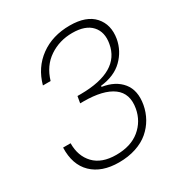

<svg xmlns="http://www.w3.org/2000/svg" viewBox="-170 -844 920 973"><g transform="rotate(-30 290.0 -357.0)"><path d="M106.9 -524.9Q131.8 -616.2 203.1 -668.2Q274.4 -720.2 376 -720.2Q472.2 -720.2 517.1 -670.2Q562 -620.1 548.8 -542Q537.1 -478 490 -431.6Q442.9 -385.3 360.8 -376V-370.1Q436 -358.4 474.4 -311Q512.7 -263.7 499 -185.1Q491.7 -145 472.4 -110.8Q453.1 -76.7 422.4 -50.3Q391.6 -23.9 346.7 -9Q301.8 5.9 247.1 5.9Q146.5 5.9 90.6 -48.3Q34.7 -102.5 38.1 -201.2H82Q81.1 -126.5 125.2 -80.3Q169.4 -34.2 253.9 -34.2Q339.4 -34.2 391.6 -77.1Q443.8 -120.1 456.1 -188Q470.7 -270 415.3 -311Q359.9 -352.1 244.1 -352.1H225.1L231.9 -391.1H252.9Q479 -392.6 503.9 -539.1Q515.6 -603 480.2 -642.1Q444.8 -681.2 368.2 -681.2Q293 -681.2 233.9 -641.6Q174.8 -602.1 151.9 -524.9Z"/></g></svg>

Font: SVN-Poppins ExtraLight
Style: Italic
Weight: 200
Italic angle: -10°
Designer: Ninad Kale (Devanagari), Jonny Pinhorn (Latin)
Foundry: Indian Type Foundry
Version: Version 3.002 2017